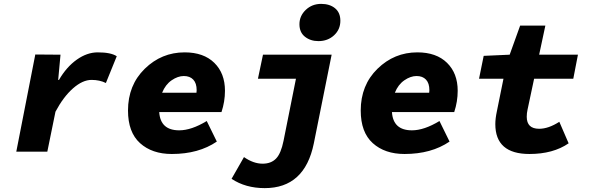

<svg xmlns="http://www.w3.org/2000/svg" viewBox="-20 -782 3040 990"><path d="M64 0 162 -501 292 -500 280 -370H284Q323 -437 376 -474.5Q429 -512 484 -512Q552 -512 582 -492L526 -354Q494 -370 452 -370Q406 -370 356.5 -326.5Q307 -283 266 -206L224 0Z M866 12Q764 12 702 -44Q640 -100 640 -212Q640 -343 726.5 -427.5Q813 -512 932 -512Q1030 -512 1085 -458Q1140 -404 1140 -314Q1140 -258 1122 -204H801Q807 -110 904 -110Q967 -110 1046 -158L1098 -52Q1004 12 866 12ZM816 -304H993Q994 -308 994 -317Q994 -353 976.5 -371.5Q959 -390 928 -390Q897 -390 865 -368Q833 -346 816 -304Z M1345 188Q1246 188 1174 140L1238 28Q1287 62 1334 62Q1378 62 1403.5 35.5Q1429 9 1442 -56L1506 -376H1310L1336 -500H1690L1598 -42Q1551 188 1345 188ZM1622 -570Q1581 -570 1552.5 -592.5Q1524 -615 1524 -657Q1524 -700 1556.5 -731Q1589 -762 1636 -762Q1680 -762 1707.5 -739.5Q1735 -717 1735 -675Q1735 -630 1702.5 -600Q1670 -570 1622 -570Z M2066 12Q1964 12 1902 -44Q1840 -100 1840 -212Q1840 -343 1926.5 -427.5Q2013 -512 2132 -512Q2230 -512 2285 -458Q2340 -404 2340 -314Q2340 -258 2322 -204H2001Q2007 -110 2104 -110Q2167 -110 2246 -158L2298 -52Q2204 12 2066 12ZM2016 -304H2193Q2194 -308 2194 -317Q2194 -353 2176.5 -371.5Q2159 -390 2128 -390Q2097 -390 2065 -368Q2033 -346 2016 -304Z M2710 12Q2534 12 2534 -142Q2534 -171 2542 -208L2576 -376H2450L2474 -494L2608 -500L2662 -650H2792L2760 -500H2960L2936 -376H2734L2700 -216Q2696 -198 2696 -180Q2696 -118 2760 -118Q2808 -118 2864 -154L2912 -43Q2832 12 2710 12Z"/></svg>

Font: TypoPRO Source Code Pro
Style: Italic
Weight: 900
Italic angle: -11°
Monospace: yes
Designer: Paul D. Hunt, Teo Tuominen
Foundry: Adobe Systems Incorporated
Version: Version 1.030;PS 1.0;hotconv 1.0.84;makeotf.lib2.5.63406